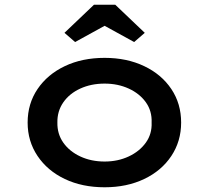

<svg xmlns="http://www.w3.org/2000/svg" viewBox="-20 -783 885 813"><path d="M423 10Q328 10 254.5 -25Q181 -60 139 -122.5Q97 -185 97 -264Q97 -344 139 -406Q181 -468 254.5 -503Q328 -538 423 -538Q517 -538 590.5 -503Q664 -468 705.5 -406Q747 -344 747 -264Q747 -185 705.5 -122.5Q664 -60 590.5 -25Q517 10 423 10ZM423 -99Q479 -99 525 -120.5Q571 -142 597.5 -179Q624 -216 622 -264Q624 -313 597.5 -350Q571 -387 525 -408Q479 -429 423 -429Q366 -429 320 -408Q274 -387 248 -349.5Q222 -312 223 -264Q222 -216 248 -179Q274 -142 320 -120.5Q366 -99 423 -99ZM298 -605 253 -644 378 -763H468L593 -644L548 -605L408 -682H438Z"/></svg>

Font: Lexend Mega Medium
Style: Regular
Weight: 500
Version: Version 1.007